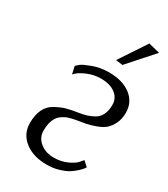

<svg xmlns="http://www.w3.org/2000/svg" viewBox="-182 -804 784 898"><g transform="rotate(30 210.0 -355.5)"><path d="M363 -97 389 -73Q387 -70 383 -64Q379 -58 364 -44Q349 -30 331.5 -19Q314 -8 284 1Q254 10 220 10Q146 10 100.5 -26Q55 -62 55 -120Q55 -164 69.5 -194Q84 -224 113.5 -240Q143 -256 166 -262.5Q189 -269 228 -275Q253 -279 269.5 -284Q286 -289 306 -300Q326 -311 336.5 -333Q347 -355 347 -386Q347 -422 318 -444Q289 -466 240 -466Q204 -466 172 -453Q140 -440 126 -428L112 -415L103 -456Q109 -462 120 -471Q131 -480 171 -495Q211 -510 258 -510Q332 -510 376 -476Q420 -442 420 -385Q420 -351 407.5 -326Q395 -301 379 -287Q363 -273 334 -262.5Q305 -252 287 -248.5Q269 -245 237 -240Q214 -236 197 -230.5Q180 -225 163 -212.5Q146 -200 137 -177Q128 -154 128 -120Q128 -84 157.5 -59.5Q187 -35 232 -35Q272 -35 305 -50.5Q338 -66 350 -82ZM353 -721 414 -706 294 -571 257 -576Z"/></g></svg>

Font: ArsenalItalic
Style: Italic
Weight: 400
Italic angle: -9°
Designer: Andrij Shevchenko
Foundry: Stairsfor.com
Version: Version 1.000